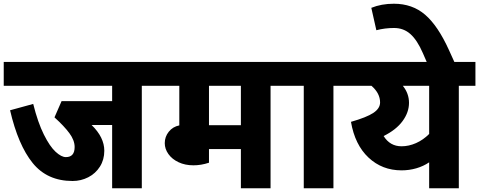

<svg xmlns="http://www.w3.org/2000/svg" viewBox="-40 -1009 2568 1029"><path d="M809 -549H720V0H561V-339H451Q519 -273 519 -201Q519 -153 495.5 -116Q472 -79 433 -59Q394 -39 349 -39Q213 -39 135 -135.5Q57 -232 14 -418L138 -452Q163 -352 195 -288Q227 -224 258 -195.5Q289 -167 313 -167Q360 -167 360 -221Q360 -257 332 -295Q304 -333 252 -380L290 -467H561V-549H-20V-677H809Z M1499 -549H1410V0H1251V-210H1080V-137Q1038 -123 997 -123Q952 -123 917 -139.5Q882 -156 862.5 -183.5Q843 -211 843 -242Q843 -276 864.5 -303Q886 -330 921 -337V-549H789V-677H1499ZM1251 -549H1080V-338H1251Z M1836 -549H1747V0H1588V-549H1479V-677H1836Z M2508 -549H2419V0H2260V-139Q2229 -118 2191 -107Q2153 -96 2112 -96Q2008 -96 1935 -164.5Q1862 -233 1841 -356Q1925 -380 1961 -404Q1997 -428 1997 -460Q1997 -509 1951 -549H1816V-677H2508ZM2260 -549H2119Q2152 -508 2152 -458Q2152 -407 2117.5 -360Q2083 -313 2016 -280Q2050 -225 2112 -225Q2151 -225 2189.5 -242Q2228 -259 2260 -291Z M2226 -725Q2196 -794 2159.5 -826.5Q2123 -859 2072 -859Q2023 -859 1977 -847L1950 -967Q2004 -989 2071 -989Q2170 -989 2238.5 -930Q2307 -871 2366 -741L2415 -633H2266Z"/></svg>

Font: Martel Sans Black
Style: Regular
Weight: 900
Designer: Dan Reynolds and Mathieu Réguer
Foundry: Dan Reynolds and Mathieu Réguer
Version: Version 1.002; ttfautohint (v1.1) -l 5 -r 5 -G 72 -x 0 -D la